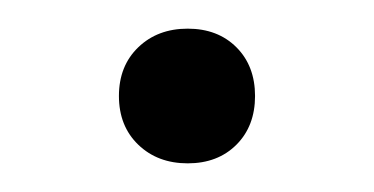

<svg xmlns="http://www.w3.org/2000/svg" viewBox="-20 -111 261 134"><path d="M111 3Q90 3 76.5 -10Q63 -23 63 -44Q63 -65 76.5 -78Q90 -91 111 -91Q132 -91 145 -78Q158 -65 158 -44Q158 -23 145 -10Q132 3 111 3Z"/></svg>

Font: Chiron GoRound TC L
Style: Regular
Weight: 300
Designer: Ryoko NISHIZUKA 西塚涼子 (kana, bopomofo & ideographs); Paul D. Hunt (Latin, Greek & Cyrillic); Sandoll Communications 산돌커뮤니
Foundry: Adobe
Version: Version 1.000;hotconv 1.1.1;makeotfexe 2.6.0